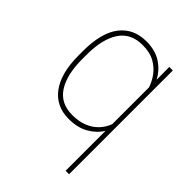

<svg xmlns="http://www.w3.org/2000/svg" viewBox="-212 -646 957 957"><g transform="rotate(45 266.5 -167.5)"><path d="M422.4 -528.3H447.3V203.1H422.9V-78.6Q399.4 -39.6 356.2 -14.9Q313 9.8 251 9.8Q161.6 9.8 111.8 -57.1Q62 -124 62 -249.5V-279.3Q62 -409.2 112.1 -473.6Q162.1 -538.1 252 -538.1Q313.5 -538.1 356.2 -511Q398.9 -483.9 422.9 -438ZM250 -16.6Q296.4 -16.6 330.8 -30.8Q365.2 -44.9 388.2 -69.3Q411.1 -93.8 422.9 -125V-384.8Q413.6 -414.1 393.3 -442.9Q373 -471.7 338.6 -491.7Q304.2 -511.7 251 -511.7Q168 -511.7 127.9 -450.4Q87.9 -389.2 87.9 -279.3V-249.5Q87.9 -139.2 127.7 -77.9Q167.5 -16.6 250 -16.6Z"/></g></svg>

Font: Robert Sans Thin
Style: Regular
Weight: 100
Designer: Christian Robertson (extended by Adam Twardoch)
Foundry: Google
Version: Version 12.135;April 2, 2019;FontCreator 11.5.0.2425 64-bit;